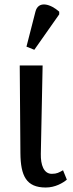

<svg xmlns="http://www.w3.org/2000/svg" viewBox="-20 -828 326 856"><path d="M133 -606 244 -764V-776C206 -810 151 -827 138 -776L98 -620ZM184 8C226 8 260 -12 278 -27L261 -69C243 -59 234 -53 211 -53C175 -53 161 -93 162 -142L170 -536H68L71 -145C72 -44 97 8 184 8Z"/></svg>

Font: Noto Serif
Style: Regular
Weight: 400
Designer: Monotype Design Team
Foundry: Monotype Imaging Inc.
Version: Version 2.015